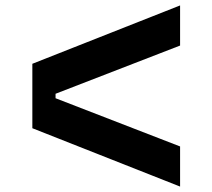

<svg xmlns="http://www.w3.org/2000/svg" viewBox="-20 -707 790 714"><path d="M100.3 -230.2V-469.8L649.7 -686.8V-537.6L186.6 -358.3V-341.7L649.7 -162.4V-13.2Z"/></svg>

Font: Martian Mono Custom sWd Rg
Style: Regular
Weight: 400
Width: 6
Monospace: yes
Designer: Alex Havermale
Foundry: Evil Martians
Version: Version 1.000